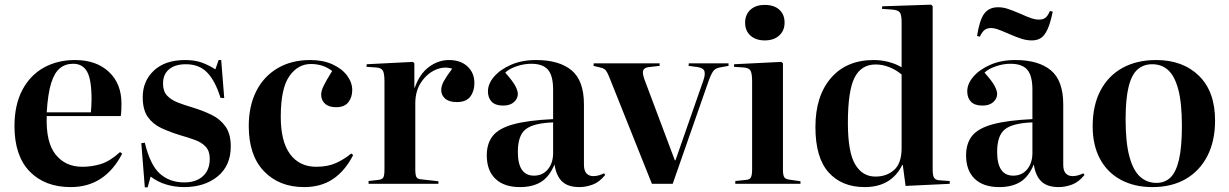

<svg xmlns="http://www.w3.org/2000/svg" viewBox="-20 -787 5263 822"><path d="M283 14Q172 14 107 -53Q42 -120 42 -247Q42 -338 75.5 -401.5Q109 -465 167.5 -497.5Q226 -530 301 -530Q392 -530 446 -479.5Q500 -429 500 -344Q500 -330 499.5 -317Q499 -304 497 -290H180Q176 -178 218 -125.5Q260 -73 332 -73Q374 -73 412.5 -85Q451 -97 494 -136L503 -129Q429 14 283 14ZM180 -306H369Q370 -318 371 -332Q372 -346 372 -361Q372 -446 353 -480Q334 -514 293 -514Q260 -514 236.5 -495Q213 -476 199 -431Q185 -386 180 -306Z M600 15 585 -174 600 -176Q623 -80 665 -43Q707 -6 769 -6Q819 -6 848.5 -32.5Q878 -59 878 -107Q878 -140 861 -158.5Q844 -177 815.5 -187.5Q787 -198 752 -208Q709 -221 672 -238Q635 -255 613 -286Q591 -317 591 -371Q591 -440 639 -485Q687 -530 773 -530Q816 -530 847 -518Q878 -506 902 -490L916 -530H927L940 -367L924 -368Q902 -440 867.5 -476Q833 -512 776 -512Q730 -512 704 -490.5Q678 -469 678 -429Q678 -396 695.5 -377.5Q713 -359 741.5 -348Q770 -337 804 -327Q847 -314 884.5 -296Q922 -278 945 -246Q968 -214 968 -160Q968 -78 912 -32Q856 14 768 14Q729 14 692 3Q655 -8 625 -31L612 15Z M1282 14Q1175 14 1110 -54Q1045 -122 1045 -247Q1045 -333 1077 -396.5Q1109 -460 1168.5 -495Q1228 -530 1308 -530Q1363 -530 1403.5 -511.5Q1444 -493 1466 -463.5Q1488 -434 1488 -401Q1488 -371 1471.5 -349.5Q1455 -328 1419 -328Q1388 -328 1371.5 -343Q1355 -358 1355 -382Q1355 -398 1366 -420.5Q1377 -443 1402 -483Q1364 -513 1311 -513Q1255 -513 1218.5 -460.5Q1182 -408 1182 -287Q1182 -181 1222 -127Q1262 -73 1334 -73Q1383 -73 1418.5 -89Q1454 -105 1484 -130L1492 -123Q1457 -55 1405.5 -20.5Q1354 14 1282 14Z M1558 0V-12L1601 -17Q1617 -19 1621.5 -28Q1626 -37 1626 -63V-437Q1626 -470 1620 -483Q1614 -496 1592 -498L1549 -501L1550 -512L1748 -522L1754 -516V-412H1756Q1776 -470 1816 -500Q1856 -530 1902 -530Q1952 -530 1981.5 -502.5Q2011 -475 2011 -431Q2011 -397 1993.5 -373.5Q1976 -350 1936 -350Q1902 -350 1885.5 -365Q1869 -380 1869 -401Q1869 -419 1879.5 -438.5Q1890 -458 1916 -493Q1882 -504 1845.5 -488.5Q1809 -473 1783.5 -435.5Q1758 -398 1758 -345V-62Q1758 -39 1762.5 -29.5Q1767 -20 1785 -19L1857 -11V0Z M2206 14Q2138 14 2101 -21.5Q2064 -57 2064 -122Q2064 -173 2090 -205.5Q2116 -238 2178.5 -255Q2241 -272 2348 -277V-403Q2348 -463 2326 -488.5Q2304 -514 2254 -514Q2223 -514 2191 -503Q2159 -492 2143 -476Q2176 -439 2186.5 -418.5Q2197 -398 2197 -385Q2197 -365 2180.5 -350Q2164 -335 2134 -335Q2101 -335 2085 -351.5Q2069 -368 2069 -396Q2069 -428 2095 -458.5Q2121 -489 2167.5 -509.5Q2214 -530 2275 -530Q2374 -530 2427 -486Q2480 -442 2480 -340V-82Q2480 -56 2491 -44.5Q2502 -33 2520 -33Q2542 -33 2566 -45L2571 -38Q2546 -7 2517 3.5Q2488 14 2461 14Q2411 14 2386 -10.5Q2361 -35 2354 -83Q2332 -30 2296 -8Q2260 14 2206 14ZM2266 -35Q2303 -35 2325.5 -62Q2348 -89 2348 -132V-263Q2264 -260 2230.5 -233.5Q2197 -207 2197 -137Q2197 -35 2266 -35Z M2771 0 2594 -443Q2585 -466 2579.5 -476.5Q2574 -487 2567 -491.5Q2560 -496 2546 -499L2521 -505L2522 -516H2804V-505L2760 -500Q2739 -498 2734 -486.5Q2729 -475 2739 -447L2869 -101H2872L2991 -442Q3000 -467 2996 -481.5Q2992 -496 2966 -500L2928 -505L2929 -516H3099V-505L3066 -499Q3046 -496 3036.5 -486Q3027 -476 3015 -444L2860 0Z M3254 -614Q3216 -614 3193 -634.5Q3170 -655 3170 -690Q3170 -724 3192.5 -745Q3215 -766 3254 -766Q3294 -766 3316.5 -745.5Q3339 -725 3339 -690Q3339 -656 3316 -635Q3293 -614 3254 -614ZM3128 0V-12L3175 -17Q3190 -18 3195 -28Q3200 -38 3200 -63V-437Q3200 -470 3194 -483Q3188 -496 3165 -498L3122 -501L3123 -512L3325 -522L3332 -516V-61Q3332 -37 3337.5 -28.5Q3343 -20 3359 -18L3407 -11V0Z M3682 14Q3584 14 3527.5 -49Q3471 -112 3471 -243Q3471 -376 3537.5 -453Q3604 -530 3721 -530Q3754 -530 3785.5 -521.5Q3817 -513 3840 -499V-693Q3840 -723 3832.5 -733.5Q3825 -744 3800 -746L3756 -749L3757 -760L3966 -767L3973 -761V-60Q3973 -36 3979 -26Q3985 -16 4004 -15L4046 -12V0L3857 9L3845 -81H3843Q3796 14 3682 14ZM3728 -31Q3776 -31 3808 -59.5Q3840 -88 3840 -153V-468Q3818 -487 3788.5 -499Q3759 -511 3729 -511Q3667 -511 3638.5 -454.5Q3610 -398 3610 -261Q3610 -136 3641 -83.5Q3672 -31 3728 -31Z M4258 14Q4190 14 4153 -21.5Q4116 -57 4116 -122Q4116 -173 4142 -205.5Q4168 -238 4230.5 -255Q4293 -272 4400 -277V-403Q4400 -463 4378 -488.5Q4356 -514 4306 -514Q4275 -514 4243 -503Q4211 -492 4195 -476Q4228 -439 4238.5 -418.5Q4249 -398 4249 -385Q4249 -365 4232.5 -350Q4216 -335 4186 -335Q4153 -335 4137 -351.5Q4121 -368 4121 -396Q4121 -428 4147 -458.5Q4173 -489 4219.5 -509.5Q4266 -530 4327 -530Q4426 -530 4479 -486Q4532 -442 4532 -340V-82Q4532 -56 4543 -44.5Q4554 -33 4572 -33Q4594 -33 4618 -45L4623 -38Q4598 -7 4569 3.5Q4540 14 4513 14Q4463 14 4438 -10.5Q4413 -35 4406 -83Q4384 -30 4348 -8Q4312 14 4258 14ZM4318 -35Q4355 -35 4377.5 -62Q4400 -89 4400 -132V-263Q4316 -260 4282.5 -233.5Q4249 -207 4249 -137Q4249 -35 4318 -35ZM4398 -614Q4376 -614 4355 -620.5Q4334 -627 4304 -640Q4263 -658 4248.5 -662.5Q4234 -667 4223 -667Q4208 -667 4197 -660Q4186 -653 4175 -630L4163 -633Q4174 -703 4194.5 -729.5Q4215 -756 4253 -756Q4274 -756 4295 -749Q4316 -742 4344 -730Q4382 -713 4398 -708Q4414 -703 4428 -703Q4444 -703 4454.5 -710Q4465 -717 4475 -740L4487 -737Q4477 -688 4464.5 -661Q4452 -634 4436 -624Q4420 -614 4398 -614Z M4914 14Q4837 14 4779 -17Q4721 -48 4689.5 -106.5Q4658 -165 4658 -246Q4658 -336 4691.5 -399.5Q4725 -463 4786 -496.5Q4847 -530 4930 -530Q5044 -530 5113 -462.5Q5182 -395 5182 -271Q5182 -183 5149 -119Q5116 -55 5056 -20.5Q4996 14 4914 14ZM4931 -4Q4967 -4 4991 -27Q5015 -50 5027.5 -103.5Q5040 -157 5040 -248Q5040 -346 5024.5 -404Q5009 -462 4981 -487Q4953 -512 4913 -512Q4876 -512 4850.5 -490Q4825 -468 4812 -416Q4799 -364 4799 -276Q4799 -176 4815.5 -116Q4832 -56 4861.5 -30Q4891 -4 4931 -4Z"/></svg>

Font: Literata 72pt SemiBold
Style: Regular
Weight: 600
Designer: Latin by Veronika Burian and Jose Scaglione. Greek by Irene Vlachou. Cyrillic by Vera Evstafieva.
Foundry: TypeTogether
Version: Version 3.002